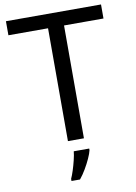

<svg xmlns="http://www.w3.org/2000/svg" viewBox="-100 -778 756 1064"><g transform="rotate(-10 278.0 -246.5)"><path d="M323 0H233V-635H10V-714H545V-635H323ZM342 70Q338 88 325.5 115.5Q313 143 296.5 171Q280 199 262 221H214V209Q222 192 230.5 165.5Q239 139 246 110.5Q253 82 255 61H342Z"/></g></svg>

Font: Noto Sans Mayan Numerals
Style: Regular
Weight: 400
Designer: Monotype Design Team
Foundry: Monotype Imaging Inc.
Version: Version 2.001; ttfautohint (v1.8.4.7-5d5b)